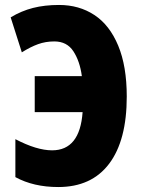

<svg xmlns="http://www.w3.org/2000/svg" viewBox="-20 -744 570 774"><path d="M68 -533 23 -674Q66 -700 113 -712Q160 -724 218 -724Q299 -724 360.5 -683.5Q422 -643 456.5 -560Q491 -477 491 -355Q491 -178 420 -84Q349 10 215 10Q115 10 42 -30V-183Q128 -138 190 -138Q302 -138 313 -292H120V-437H310Q302 -497 276 -537Q250 -577 199 -577Q164 -577 133.5 -566Q103 -555 68 -533Z"/></svg>

Font: Noto Sans UI CondBlack
Style: Regular
Weight: 900
Width: 3
Designer: Monotype Design Team
Foundry: Monotype Imaging Inc.
Version: Version 1.001